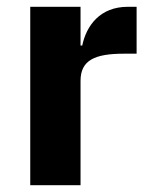

<svg xmlns="http://www.w3.org/2000/svg" viewBox="-20 -545 444 565"><path d="M217 0V-307C217 -368 259 -387 345 -387H382V-525H356C274 -525 234 -469 222 -411H217V-525H69V0Z"/></svg>

Font: IBM Plex Sans Thai Looped
Style: Bold
Weight: 700
Designer: Mike Abbink, Paul van der Laan, Pieter van Rosmalen, Ben Mitchell, Mark Frömberg
Foundry: Bold Monday
Version: Version 1.1